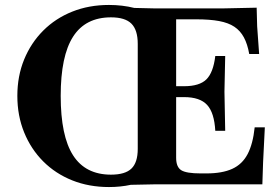

<svg xmlns="http://www.w3.org/2000/svg" viewBox="-20 -744 1109 775"><path d="M420 11Q339 11 271.5 -16Q204 -43 154.5 -92.5Q105 -142 77.5 -209.5Q50 -277 50 -357Q50 -437 77.5 -504Q105 -571 154.5 -620.5Q204 -670 271.5 -697Q339 -724 420 -724Q447 -724 472.5 -721Q498 -718 522 -712L608 -710H876L1016 -713L1018 -638L1026 -526H986Q979 -566 964.5 -593Q950 -620 926 -636Q902 -652 864.5 -659Q827 -666 773 -666H691V-107Q691 -70 711.5 -57Q732 -44 790 -44H813Q877 -44 917.5 -62.5Q958 -81 979.5 -122Q1001 -163 1008 -230H1049L1042 -90L1039 0H608L508 2Q466 11 420 11ZM428 -39Q485 -39 510.5 -63.5Q536 -88 536 -143V-567Q536 -623 510.5 -648.5Q485 -674 428 -674Q325 -674 275 -596Q225 -518 225 -357Q225 -195 275 -117Q325 -39 428 -39ZM849 -216Q845 -289 816 -320.5Q787 -352 723 -352H645V-396H723Q785 -396 813 -423.5Q841 -451 849 -518H889L886 -374L889 -216Z"/></svg>

Font: Baskervville SC
Style: Regular
Weight: 400
Designer: Alexis Faudot, Rémi Forte, Morgane Pierson, Rafael Ribas, Tanguy Vanlaeys, Rosalie Wagner, Thomas Huot-Marchand
Foundry: ANRT
Version: Version 1.100